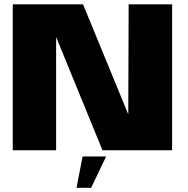

<svg xmlns="http://www.w3.org/2000/svg" viewBox="-20 -695 871 888"><path d="M39 0H239.5V-582.5H215.5L454 0H776V-675H575L573 -95H602.5L364 -675H39ZM334 173.5H401.5L471 28.5H362Z"/></svg>

Font: Anybody UltraCondensed Thin ExtraBold
Style: Regular
Weight: 800
Version: Version 1.111